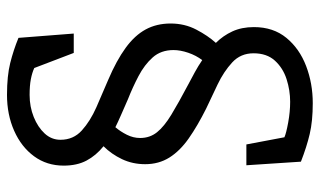

<svg xmlns="http://www.w3.org/2000/svg" viewBox="-198 -532 892 535"><g transform="rotate(-90 247.5 -265.0)"><path d="M227 161Q177 161 141 152.5Q105 144 64 128L54 -24H112L132 82Q143 87 173 92.5Q203 98 231 98Q263 98 294 88Q325 78 345.5 55.5Q366 33 366 -4Q366 -40 340.5 -63.5Q315 -87 279.5 -104Q244 -121 212 -136Q164 -160 129 -184.5Q94 -209 75.5 -238.5Q57 -268 57 -306Q57 -341 71 -370.5Q85 -400 107 -422Q81 -443 67 -469.5Q53 -496 53 -533Q53 -580 79 -615.5Q105 -651 150 -671Q195 -691 250 -691Q303 -691 339 -682Q375 -673 409 -659L421 -505H367L325 -615Q312 -621 294 -624.5Q276 -628 250 -628Q217 -628 188.5 -616.5Q160 -605 142.5 -586Q125 -567 125 -542Q125 -506 151 -482.5Q177 -459 215.5 -442Q254 -425 292 -409Q346 -386 381 -360.5Q416 -335 432.5 -304.5Q449 -274 449 -235Q449 -196 432 -163.5Q415 -131 395 -109Q415 -89 427 -63Q439 -37 439 -3Q439 51 409 87.5Q379 124 330.5 142.5Q282 161 227 161ZM347 -147Q360 -164 367.5 -186Q375 -208 375 -227Q375 -262 354.5 -285Q334 -308 302.5 -324.5Q271 -341 238 -354Q213 -365 193.5 -373.5Q174 -382 160 -389Q148 -375 139 -357Q130 -339 130 -320Q130 -293 146 -273Q162 -253 195 -233Q228 -213 279 -186Q296 -177 313.5 -167.5Q331 -158 347 -147Z"/></g></svg>

Font: Kreon Light
Style: Regular
Weight: 300
Designer: Julia Petretta
Foundry: Julia Petretta and Eli Heuer
Version: Version 2.002